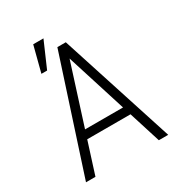

<svg xmlns="http://www.w3.org/2000/svg" viewBox="-185 -914 969 1039"><g transform="rotate(-30 300.0 -395.0)"><path d="M441.9 -198.2H171.4L108.4 0H49.3L280.8 -710.9H333.5L563 0H504.4ZM188 -250.5H425.3L307.1 -624.5ZM175.3 -789.6H239.3L169.4 -628.9H133.8Z"/></g></svg>

Font: Roboto Mono Light
Style: Regular
Weight: 300
Designer: Google
Version: Version 2.000985; 2015; ttfautohint (v1.3)